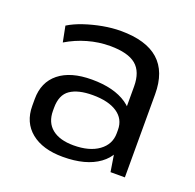

<svg xmlns="http://www.w3.org/2000/svg" viewBox="-103 -656 786 772"><g transform="rotate(20 289.5 -270.0)"><path d="M414.2 -179.2V-355.9Q414.2 -419 379.6 -447.6Q344.9 -476.3 268.8 -476.3Q220.2 -476.3 173.1 -462.8Q125.9 -449.4 84.3 -424.3L71 -491.7Q97.9 -508.4 134.7 -520.8Q171.5 -533.2 211.7 -540.6Q251.9 -547.9 288.6 -547.9Q396.7 -547.9 450.5 -500Q504.4 -452.1 504.4 -355.9V0H443ZM241.2 7.9Q154.7 7.9 105.4 -32.1Q56.1 -72.2 56.1 -143.2V-172.3Q56.1 -244.3 105.8 -284.4Q155.5 -324.4 245.9 -324.4Q341.1 -324.4 396.5 -286.1Q452 -247.9 452 -176.8V-145.9Q452 -73.8 395.7 -33Q339.4 7.9 241.2 7.9ZM265.7 -50.3Q333.4 -50.3 373.2 -79.1Q413 -107.9 413 -155.7V-170.2Q413 -216.1 375.5 -241.5Q337.9 -266.8 270.2 -266.8Q208.2 -266.8 174.7 -243.9Q141.1 -221 141.1 -165.8V-153Q141.1 -102.9 173.8 -76.6Q206.4 -50.3 265.7 -50.3Z"/></g></svg>

Font: Pathway Extreme 8pt Thin
Style: Regular
Weight: 100
Designer: Eduardo Rodriguez Tunni
Foundry: Eduardo Rodriguez Tunni
Version: Version 1.000